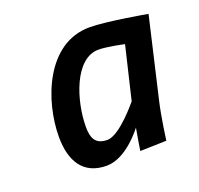

<svg xmlns="http://www.w3.org/2000/svg" viewBox="-97 -617 762 734"><g transform="rotate(-20 283.5 -250.0)"><path d="M340 -418C375 -418 443 -403 443 -403L392 -189C392 -189 306 -82 255 -82C208 -82 194 -109 194 -156C194 -262 243 -418 340 -418ZM219 10C301 10 373 -89 373 -89C369 -70 358 1 358 1L465 -2C465 -2 477 -95 492 -158L567 -481C567 -481 406 -510 337 -510C161 -510 84 -301 84 -156C84 -58 123 10 219 10Z"/></g></svg>

Font: RazerF5 SemiBold
Style: Italic
Weight: 600
Foundry: Razer Inc.
Version: Version 2